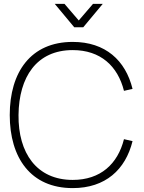

<svg xmlns="http://www.w3.org/2000/svg" viewBox="-20 -950 740 985"><path d="M261 -930 361 -810H407L507 -930H457L384 -845L311 -930ZM353 15C521 15 624 -80 660 -226L616 -236C584 -109 496 -27 353 -27C168 -27 73 -165 75 -360C77 -555 168 -693 353 -693C496 -693 584 -611 616 -484L660 -494C624 -640 521 -735 353 -735C138 -735 30 -580 30 -360C30 -140 138 15 353 15Z"/></svg>

Font: Hauora ExtraLight
Style: Regular
Weight: 200
Designer: Mikhail Sharanda
Foundry: WCYS & Co.
Version: Version 1.010